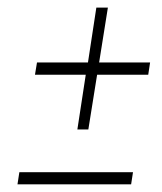

<svg xmlns="http://www.w3.org/2000/svg" viewBox="-20 -372 424 504"><path d="M25.9 111.8 30.8 80.1H329.1L324.2 111.8ZM71.8 -175.8 77.1 -208H210.9L232.9 -352.1H263.2L240.2 -208H374L369.1 -175.8H234.9L211.9 -32.2H183.1L205.1 -175.8Z"/></svg>

Font: Gawaa
Style: Italic
Weight: 400
Designer: T. Christopher White
Version: Version 1.0